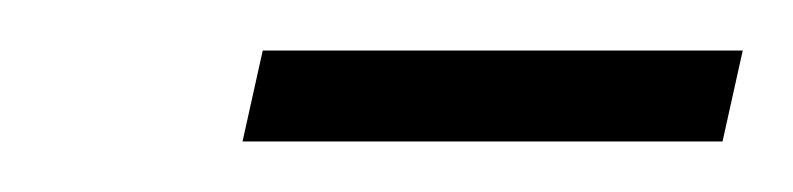

<svg xmlns="http://www.w3.org/2000/svg" viewBox="-20 -669 314 76"><path d="M76 -613 84 -649H274L266 -613Z"/></svg>

Font: Saira UltraCondensed Light
Style: Italic
Weight: 300
Width: 1
Italic angle: -12°
Designer: Hector Gatti with collaboration of the Omnibus-Type team
Foundry: Omnibus-Type
Version: Version 1.101